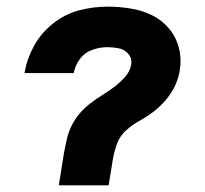

<svg xmlns="http://www.w3.org/2000/svg" viewBox="-20 -558 616 578"><path d="M157 0H307L320 -80Q324 -103 332.5 -126Q341 -149 360 -166Q379 -183 401 -195Q423 -207 443 -222.5Q463 -238 479.5 -257.5Q496 -277 506.5 -299Q517 -321 521 -345Q527 -380 518.5 -413.5Q510 -447 488.5 -472.5Q467 -498 437 -512.5Q407 -527 372.5 -532.5Q338 -538 303 -538Q261 -538 218.5 -527Q176 -516 140 -487.5Q104 -459 82.5 -420Q61 -381 54 -339V-338H202Q206 -361 220.5 -380.5Q235 -400 258 -408Q281 -416 303 -416Q321 -416 338 -412.5Q355 -409 366.5 -395.5Q378 -382 375 -364Q372 -344 356.5 -326.5Q341 -309 323.5 -296Q306 -283 287.5 -271.5Q269 -260 251.5 -246.5Q234 -233 219.5 -216Q205 -199 195.5 -179.5Q186 -160 181.5 -140Q177 -120 173 -100Z"/></svg>

Font: Iosevka Sparkle Heavy Oblique
Style: Regular
Weight: 900
Italic angle: -9°
Designer: Belleve Invis
Foundry: Belleve Invis
Version: Version 4.5.0; ttfautohint (v1.8.3)